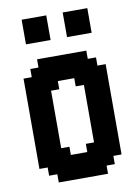

<svg xmlns="http://www.w3.org/2000/svg" viewBox="-84 -797 612 853"><g transform="rotate(-10 222.0 -370.5)"><path d="M259.3 -740.7H370.4V-629.6H259.3ZM74.1 -740.7H185.2V-629.6H74.1ZM37 -481.5H74.1V-518.5H111.1V-555.6H333.3V-518.5H370.4V-481.5H407.4V-74.1H370.4V-37H333.3V0H111.1V-37H74.1V-74.1H37ZM259.3 -148.1H296.3V-407.4H259.3V-444.4H185.2V-407.4H148.1V-148.1H185.2V-111.1H259.3Z"/></g></svg>

Font: Jersey 15
Style: Regular
Weight: 400
Designer: Sarah Cadigan-Fried
Version: Version 1.001; ttfautohint (v1.8.4.7-5d5b)